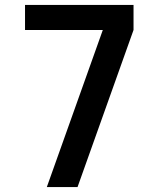

<svg xmlns="http://www.w3.org/2000/svg" viewBox="-20 -755 640 775"><path d="M169 0 395 -634H81V-735H519V-634L293 0Z"/></svg>

Font: Iosevka Book
Style: Bold
Weight: 700
Designer: Belleve Invis
Foundry: Belleve Invis
Version: Version 28.0.7; ttfautohint (v1.8.3)